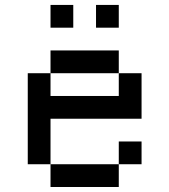

<svg xmlns="http://www.w3.org/2000/svg" viewBox="-20 -747 676 767"><path d="M181.8 -545.5V-454.5H454.5V-545.5ZM90.9 -454.5V-90.9H181.8V-272.7H545.5V-454.5H454.5V-363.6H181.8V-454.5ZM181.8 -90.9V0H454.5V-90.9ZM454.5 -181.8V-90.9H545.5V-181.8ZM181.8 -727.3V-636.4H272.7V-727.3ZM363.6 -727.3V-636.4H454.5V-727.3Z"/></svg>

Font: Departure Mono
Style: Regular
Weight: 400
Monospace: yes
Designer: Helena Zhang
Version: Version 1.500;Glyphs 3.3.1 (3343)